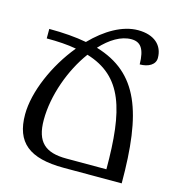

<svg xmlns="http://www.w3.org/2000/svg" viewBox="-108 -822 856 917"><g transform="rotate(15 320.5 -363.5)"><path d="M576 0C576 -351 512 -530 294 -595C340 -645 392 -677 443 -677C488 -677 511 -649 512 -571C555 -571 588 -590 588 -623C588 -685 544 -727 463 -727C386 -727 305 -679 236 -608C183 -618 121 -623 51 -623V-576C107 -576 155 -573 198 -565C108 -456 45 -310 45 -199C45 -61 118 0 290 0ZM290 -46C186 -46 138 -87 138 -197C138 -318 188 -455 259 -551C444 -495 488 -340 488 -46Z"/></g></svg>

Font: Noto Serif Armenian SemiCondensed
Style: Regular
Weight: 400
Width: 4
Designer: Monotype Design Team
Foundry: Monotype Imaging Inc.
Version: Version 2.008